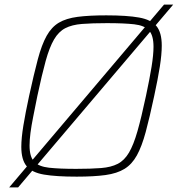

<svg xmlns="http://www.w3.org/2000/svg" viewBox="-20 -763 776 838"><path d="M20 55 696 -743H736L59 55ZM315 8Q225 8 172 -1Q119 -10 96 -38Q73 -66 73 -122Q73 -160 82 -215Q91 -270 107 -344Q128 -440 145 -504Q162 -568 183.5 -606.5Q205 -645 237 -664Q269 -683 319 -689.5Q369 -696 444 -696Q534 -696 587 -686.5Q640 -677 663 -649Q686 -621 686 -564Q686 -525 677.5 -471.5Q669 -418 653 -344Q633 -250 616 -187Q599 -124 577.5 -85Q556 -46 523.5 -26Q491 -6 440.5 1Q390 8 315 8ZM312 -26Q377 -26 421 -29.5Q465 -33 494 -48Q523 -63 543 -97Q563 -131 580 -190.5Q597 -250 617 -344Q633 -419 641.5 -471.5Q650 -524 650 -559Q650 -609 630 -630.5Q610 -652 565.5 -657Q521 -662 447 -662Q382 -662 338 -658.5Q294 -655 265 -640Q236 -625 216 -591Q196 -557 179.5 -497.5Q163 -438 143 -344Q133 -294 125 -254Q117 -214 113 -183Q109 -152 109 -128Q109 -79 129 -57.5Q149 -36 194 -31Q239 -26 312 -26Z"/></svg>

Font: Saira Thin
Style: Italic
Weight: 100
Italic angle: -12°
Designer: Hector Gatti with collaboration of the Omnibus-Type team
Foundry: Omnibus-Type
Version: Version 1.101